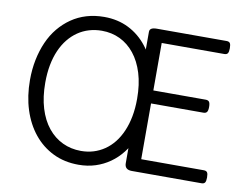

<svg xmlns="http://www.w3.org/2000/svg" viewBox="-92 -1017 1463 1163"><g transform="rotate(10 639.0 -435.5)"><path d="M459 19Q372 19 302.5 -15Q233 -49 183.5 -110Q134 -171 107.5 -254Q81 -337 81 -436Q81 -502 93 -561Q105 -620 127.5 -671Q150 -722 183 -762Q216 -802 258 -831Q300 -860 350.5 -875Q401 -890 459 -890Q542 -890 609 -856.5Q676 -823 723.5 -762Q771 -701 796 -618Q821 -535 821 -436Q821 -370 809.5 -311Q798 -252 776.5 -201Q755 -150 723.5 -109.5Q692 -69 651.5 -40.5Q611 -12 563 3.5Q515 19 459 19ZM459 -66Q500 -66 536 -77Q572 -88 603.5 -109.5Q635 -131 660 -162.5Q685 -194 703 -235.5Q721 -277 730.5 -327Q740 -377 740 -436Q740 -524 719 -592.5Q698 -661 660 -708.5Q622 -756 571 -780.5Q520 -805 459 -805Q418 -805 381 -794Q344 -783 312.5 -761.5Q281 -740 255.5 -708.5Q230 -677 212 -636Q194 -595 184.5 -545Q175 -495 175 -436Q175 -348 196 -279Q217 -210 255.5 -162.5Q294 -115 346 -90.5Q398 -66 459 -66ZM784 0Q762 0 751 -10Q740 -20 740 -40V-848Q740 -862 751 -868.5Q762 -875 784 -875H1213Q1228 -875 1234 -866.5Q1240 -858 1240 -835Q1240 -813 1234 -804Q1228 -795 1213 -795H828V-503H1150Q1165 -503 1171.5 -494.5Q1178 -486 1178 -463Q1178 -441 1171.5 -432Q1165 -423 1150 -423H828V-80H1213Q1228 -80 1234 -71.5Q1240 -63 1240 -40Q1240 -18 1234 -9Q1228 0 1213 0Z"/></g></svg>

Font: Playwrite IT Moderna
Style: Regular
Weight: 400
Designer: Veronika Burian, José Scaglione
Foundry: TypeTogether
Version: Version 1.002